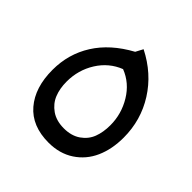

<svg xmlns="http://www.w3.org/2000/svg" viewBox="-155 -680 820 820"><g transform="rotate(45 255.0 -270.5)"><path d="M252.9 14.2Q152.3 14.2 98.6 -48.6Q44.9 -111.3 44.9 -217.8Q44.9 -313.5 93.8 -391.1Q142.6 -468.8 240.2 -522L257.8 -555.2Q355.5 -505.9 410.2 -419.4Q464.8 -333 464.8 -228Q464.8 -158.2 440.7 -104Q416.5 -49.8 367.9 -17.8Q319.3 14.2 252.9 14.2ZM387.2 -225.1Q387.2 -293 351.8 -351.3Q316.4 -409.7 255.9 -433.1Q194.8 -409.2 158.9 -352.1Q123 -294.9 123 -225.1Q123 -183.1 136.2 -150.4Q149.4 -117.7 179.9 -96.4Q210.4 -75.2 255.9 -75.2Q301.3 -75.2 331.8 -96.4Q362.3 -117.7 374.8 -150.4Q387.2 -183.1 387.2 -225.1Z"/></g></svg>

Font: FiraGO
Style: Regular
Weight: 400
Designer: bBox Type
Foundry: bBox Type GmbH
Version: Version 1.001;PS 001.001;hotconv 1.0.88;makeotf.lib2.5.64775